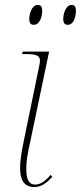

<svg xmlns="http://www.w3.org/2000/svg" viewBox="-20 -744 326 774"><path d="M253 -644C277 -644 286 -676 286 -700C286 -719 280 -724 268 -724C245 -724 235 -688 235 -668C235 -648 243 -644 253 -644ZM117 -644C140 -644 150 -676 150 -701C150 -719 143 -724 132 -724C108 -724 98 -688 98 -668C98 -648 106 -644 117 -644ZM118 10C147 10 167 -6 191 -31L184 -39C162 -13 143 0 121 0C97 0 86 -21 86 -62C86 -77 87 -100 94 -135L178 -536H72L69 -526H86C129 -526 141 -518 141 -500C141 -494 140 -487 138 -478L77 -181C69 -144 61 -101 61 -66C61 -19 77 10 118 10Z"/></svg>

Font: Noto Serif Display Condensed Thin
Style: Italic
Weight: 100
Width: 3
Italic angle: -12°
Designer: Monotype Design Team
Foundry: Monotype Imaging Inc.
Version: Version 2.009